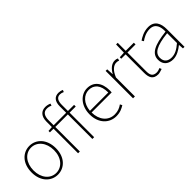

<svg xmlns="http://www.w3.org/2000/svg" viewBox="109 -1684 2611 2611"><g transform="rotate(-45 1414.0 -379.0)"><path d="M293 13C419 13 527 -88 527 -262C527 -439 419 -540 293 -540C167 -540 59 -439 59 -262C59 -88 167 13 293 13ZM293 -20C181 -20 97 -118 97 -262C97 -407 181 -507 293 -507C405 -507 490 -407 490 -262C490 -118 405 -20 293 -20Z M621 -499V-472H691V0H725V-472H966V0H1000V-472H1118V-504H1000V-621C1000 -697 1025 -741 1081 -741C1100 -741 1121 -736 1142 -726L1154 -755C1130 -766 1104 -771 1083 -771C1010 -771 966 -725 966 -626V-504H725V-600C725 -683 756 -730 819 -730C842 -730 867 -726 893 -713L903 -743C876 -755 847 -761 820 -761C742 -761 691 -710 691 -605V-504Z M1416 13C1494 13 1539 -13 1579 -37L1563 -68C1523 -39 1478 -20 1418 -20C1294 -20 1213 -122 1213 -262H1599C1601 -274 1601 -286 1601 -297C1601 -453 1524 -540 1402 -540C1285 -540 1175 -434 1175 -262C1175 -90 1283 13 1416 13ZM1213 -294C1224 -427 1308 -507 1402 -507C1501 -507 1566 -437 1566 -294Z M1748 0H1784V-364C1825 -468 1883 -505 1930 -505C1951 -505 1960 -503 1977 -496L1986 -529C1968 -538 1953 -540 1935 -540C1872 -540 1821 -492 1786 -428H1784L1778 -527H1748Z M2015 -522V-494H2099V-140C2099 -48 2125 13 2223 13C2241 13 2274 4 2305 -7L2293 -37C2274 -28 2246 -20 2226 -20C2149 -20 2134 -67 2134 -135V-494H2290V-527H2134V-681H2103L2099 -527Z M2510 13C2580 13 2646 -26 2700 -70H2703L2708 0H2738V-341C2738 -448 2700 -540 2577 -540C2490 -540 2418 -496 2384 -472L2402 -444C2436 -470 2499 -507 2574 -507C2683 -507 2705 -414 2702 -329C2465 -302 2358 -247 2358 -130C2358 -30 2428 13 2510 13ZM2513 -20C2449 -20 2395 -50 2395 -131C2395 -220 2473 -273 2702 -298V-109C2633 -50 2577 -20 2513 -20Z"/></g></svg>

Font: Kinto Sans Thin
Style: Regular
Weight: 100
Designer: Authors: Ryoko NISHIZUKA  (kana & ideographs); Paul D. Hunt (Latin, Greek & Cyrillic); Wenlong ZHANG  (bopomofo); Sandol
Foundry: Adobe Systems Incorporated, ookami Inc.
Version: Version 0.001